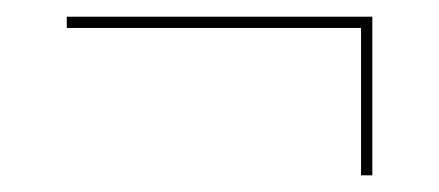

<svg xmlns="http://www.w3.org/2000/svg" viewBox="-20 -413 526 230"><path d="M412.5 -379.5H60V-393H426V-203H412.5Z"/></svg>

Font: Bodoni* 16pt
Style: Regular
Weight: 400
Version: Version 2.3